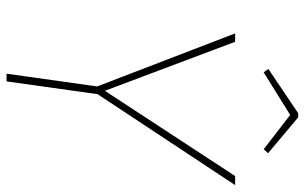

<svg xmlns="http://www.w3.org/2000/svg" viewBox="-188 -720 909 572"><g transform="rotate(90 266.0 -434.5)"><path d="M532 -681 261 -271 223 0H200L238 -270L80 -681H105L251 -293L505 -681ZM196 -766 186 -780 318 -869H330L437 -779L425 -766L323 -845Z"/></g></svg>

Font: Fira Sans Thin
Style: Italic
Weight: 250
Italic angle: -8°
Designer: Carrois Corporate & Edenspiekermann AG
Foundry: Carrois Corporate GbR & Edenspiekermann AG
Version: Version 4.203